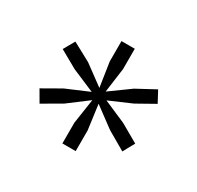

<svg xmlns="http://www.w3.org/2000/svg" viewBox="-76 -816 462 450"><g transform="rotate(30 155.5 -590.5)"><path d="M137 -452V-508L147 -575L94 -535L44 -506L26 -537L75 -565L136 -591L75 -617L27 -644L44 -674L94 -647L147 -608L137 -674V-729H173V-674L164 -608L218 -647L268 -674L284 -644L236 -617L176 -591L236 -565L285 -537L268 -506L218 -535L164 -575L173 -508V-452Z"/></g></svg>

Font: Mona Sans Light
Style: Regular
Weight: 300
Designer: Deni Anggara
Foundry: GitHub
Version: Version 2.000